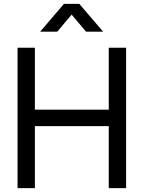

<svg xmlns="http://www.w3.org/2000/svg" viewBox="-20 -965 737 985"><path d="M421.5 -802.5H509L387 -945H308L186 -802.5H273.5L347.5 -890ZM159 0V-318H538V0H627V-720H538V-402.5H159V-720H70V0Z"/></svg>

Font: Hauora Medium
Style: Regular
Weight: 500
Designer: Wayne Shih
Foundry: WCYS
Version: Version 1.001;hotconv 1.0.109;makeotfexe 2.5.65596